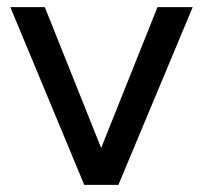

<svg xmlns="http://www.w3.org/2000/svg" viewBox="-20 -520 570 540"><path d="M223 0 423 -500H522L313 0ZM217 0 9 -500H106L306 0Z"/></svg>

Font: Figtree Light Medium
Style: Regular
Weight: 500
Version: Version 2.001;gftools[0.9.30]